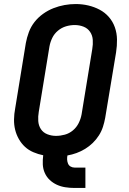

<svg xmlns="http://www.w3.org/2000/svg" viewBox="-20 -766 640 951"><path d="M349 165Q326 165 303.5 161.5Q281 158 261.5 149Q242 140 226.5 125.5Q211 111 202 91Q193 71 192 48.5Q191 26 194 3Q169 -2 145.5 -12Q122 -22 104 -38.5Q86 -55 73.5 -77Q61 -99 55 -123.5Q49 -148 49.5 -175Q50 -202 55 -228L108 -553Q113 -580 123 -607Q133 -634 151 -657Q169 -680 193.5 -697.5Q218 -715 245 -725.5Q272 -736 299.5 -741Q327 -746 355 -746Q387 -746 417 -739Q447 -732 473.5 -718Q500 -704 519.5 -681.5Q539 -659 549 -630.5Q559 -602 559.5 -570.5Q560 -539 555 -507L501 -182Q497 -160 490 -138Q483 -116 470 -95.5Q457 -75 439.5 -58Q422 -41 401.5 -28.5Q381 -16 359 -8Q337 0 314 4Q312 14 312.5 24.5Q313 35 317 44.5Q321 54 330 59Q339 64 349 64H403V165ZM257 -93Q279 -93 301 -99Q323 -105 341 -120Q359 -135 369.5 -156Q380 -177 384 -199L437 -523Q441 -546 439.5 -568.5Q438 -591 426 -608.5Q414 -626 393.5 -634Q373 -642 350 -642Q328 -642 306.5 -635.5Q285 -629 267 -614Q249 -599 239 -578.5Q229 -558 225 -536L172 -212Q168 -189 169.5 -166.5Q171 -144 182.5 -126.5Q194 -109 214.5 -101Q235 -93 257 -93Z"/></svg>

Font: Iosevka Curly Extended Oblique
Style: Bold
Weight: 700
Width: 7
Italic angle: -9°
Monospace: yes
Designer: Belleve Invis
Foundry: Belleve Invis
Version: Version 11.1.0; ttfautohint (v1.8.3)